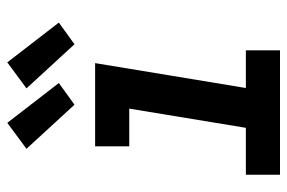

<svg xmlns="http://www.w3.org/2000/svg" viewBox="-154 -654 807 540"><g transform="rotate(-90 250.0 -383.5)"><path d="M29 0V-96H161L215 -424H109V-520H343L273 -96H379V0ZM396 -578 272 -713 345 -767 457 -622ZM226 -578 102 -713 175 -767 287 -622Z"/></g></svg>

Font: Iosevka SS18
Style: Bold Italic
Weight: 700
Italic angle: -9°
Monospace: yes
Designer: Belleve Invis
Foundry: Belleve Invis
Version: Version 25.1.1; ttfautohint (v1.8.4)